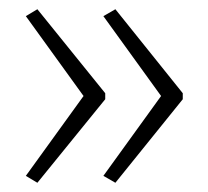

<svg xmlns="http://www.w3.org/2000/svg" viewBox="-20 -484 451 416"><path d="M376 -269 230 -88 204 -103 329 -276 204 -449 230 -464 376 -282ZM208 -269 61 -88 36 -103 161 -276 36 -449 61 -464 208 -282Z"/></svg>

Font: Noto Sans Khmer Condensed ExtraLight
Style: Regular
Weight: 200
Width: 3
Designer: Danh Hong and the Monotype Design Team
Foundry: Monotype Imaging Inc.
Version: Version 2.004; ttfautohint (v1.8.4.7-5d5b)